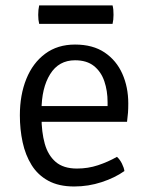

<svg xmlns="http://www.w3.org/2000/svg" viewBox="-20 -664 542 696"><path d="M97 -222.5V-279.5H370V-293.5Q370 -335 358.2 -369.5Q346.5 -404 320.5 -424.8Q294.5 -445.5 252 -445.5Q193 -445.5 161.8 -395.2Q130.5 -345 130.5 -263V-239.5Q130.5 -185.5 142.2 -143.2Q154 -101 182 -77Q210 -53 259 -53Q299 -53 335.2 -65Q371.5 -77 404 -95.5Q414.5 -86 422 -71Q429.5 -56 431 -44Q396.5 -19.5 348.5 -3.8Q300.5 12 249 12Q193 12 155 -8.8Q117 -29.5 94.5 -65.8Q72 -102 62 -148.5Q52 -195 52 -246Q52 -320 75.5 -378Q99 -436 143.8 -469.2Q188.5 -502.5 252 -502.5Q316.5 -502.5 359.2 -473.8Q402 -445 423.5 -396.5Q445 -348 445 -289Q445 -270 444 -255.5Q443 -241 440.5 -222.5ZM122 -577.5Q118.5 -591.5 118.5 -610Q118.5 -629 122 -644.5H388Q390 -636.5 390.8 -628.8Q391.5 -621 391.5 -610Q391.5 -591.5 388 -577.5Z"/></svg>

Font: Signika Light Light
Style: Regular
Weight: 300
Version: Version 2.001